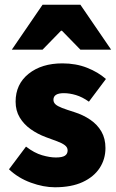

<svg xmlns="http://www.w3.org/2000/svg" viewBox="-20 -780 492 812"><path d="M212 12Q164 12 110.5 -7.5Q57 -27 18 -64L90 -160Q125 -133 158 -123.5Q191 -114 216 -114Q243 -114 254.5 -121.5Q266 -129 266 -144Q266 -157 254 -166Q242 -175 221.5 -182.5Q201 -190 174 -200Q139 -213 110 -233.5Q81 -254 63.5 -283Q46 -312 46 -350Q46 -424 101 -468Q156 -512 244 -512Q301 -512 348 -493.5Q395 -475 428 -446L356 -350Q328 -370 301 -378Q274 -386 250 -386Q228 -386 217 -379Q206 -372 206 -358Q206 -347 214.5 -339Q223 -331 242.5 -323.5Q262 -316 294 -306Q332 -294 362 -273.5Q392 -253 409 -223.5Q426 -194 426 -154Q426 -107 401.5 -69.5Q377 -32 329.5 -10Q282 12 212 12ZM30 -570 160 -760H320L450 -570H320L242 -650H238L160 -570Z"/></svg>

Font: Source Sans 3 ExtraLight Black
Style: Regular
Weight: 900
Version: Version 3.052;hotconv 1.1.0;makeotfexe 2.6.0